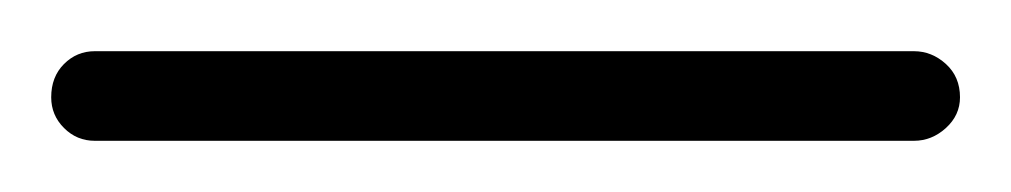

<svg xmlns="http://www.w3.org/2000/svg" viewBox="-24 -20 395 75"><path d="M13 35Q6 35 1 30Q-4 25 -4 18Q-4 10 1 5Q6 0 13 0H333Q340 0 345.5 5Q351 10 351 18Q351 25 345.5 30Q340 35 333 35Z"/></svg>

Font: Dosis ExtraLight ExtraLight
Style: Regular
Weight: 250
Version: Version 3.001; ttfautohint (v1.8.2)